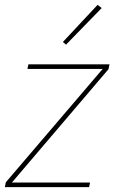

<svg xmlns="http://www.w3.org/2000/svg" viewBox="-21 -771 471 791"><path d="M398 -738 251 -587 238 -598 381 -751ZM346 0H-1L3 -20L402 -487H92L96 -506H430L426 -486L28 -19H350Z"/></svg>

Font: IBM Plex Sans Thin
Style: Italic
Weight: 100
Italic angle: -11.31°
Designer: Mike Abbink, Paul van der Laan, Pieter van Rosmalen
Foundry: Bold Monday
Version: Version 3.0